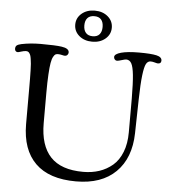

<svg xmlns="http://www.w3.org/2000/svg" viewBox="-65 -969 923 1047"><g transform="rotate(5 396.5 -445.5)"><path d="M339.8 -768.3Q311.5 -792.5 311.5 -829.1Q311.5 -865.7 339.8 -889.9Q368.2 -914.1 411.6 -914.1Q455.1 -914.1 483.4 -889.9Q511.7 -865.7 511.7 -829.1Q511.7 -792.5 483.4 -768.3Q455.1 -744.1 411.6 -744.1Q368.2 -744.1 339.8 -768.3ZM374 -869.4Q361.3 -855 361.3 -829.1Q361.3 -803.2 374 -788.6Q386.7 -773.9 411.6 -773.9Q436.5 -773.9 449 -788.6Q461.4 -803.2 461.4 -829.1Q461.4 -855 449 -869.4Q436.5 -883.8 411.6 -883.8Q386.7 -883.8 374 -869.4ZM691.9 -452.1 688 -267.1Q685.1 -130.9 607.4 -54.2Q529.8 22.5 389.6 22.5Q242.2 22.5 167.2 -51.3Q92.3 -125 91.8 -264.2V-455.6Q91.8 -489.7 91.6 -512.9Q91.3 -536.1 90.8 -558.6Q90.3 -581.1 89.1 -594.7Q87.9 -608.4 85.9 -621.3Q84 -634.3 81.5 -640.9Q79.1 -647.5 75.2 -652.8Q71.3 -658.2 66.9 -659.9Q62.5 -661.6 56.2 -661.6Q46.4 -661.6 31.2 -656.7Q16.1 -651.9 12.2 -651.9Q4.9 -651.9 0.5 -656.7Q-3.9 -661.6 -3.9 -668.9Q-3.9 -681.6 3.2 -687.5Q10.3 -693.4 27.8 -697.3Q77.6 -707.5 132.8 -707.5Q215.3 -707.5 248 -702.6Q289.1 -696.8 289.1 -674.3Q289.1 -667 283.9 -660.9Q278.8 -654.8 269 -654.8Q264.2 -654.8 253.7 -657.5Q243.2 -660.2 232.9 -660.2Q224.1 -660.2 218.5 -657.5Q212.9 -654.8 206.3 -642.8Q199.7 -630.9 195.8 -608.6Q191.9 -586.4 189.5 -544.7Q187 -502.9 187 -443.4V-278.8Q187 -156.7 245.1 -94.7Q303.2 -32.7 424.3 -32.7Q472.2 -32.7 512.5 -46.1Q552.7 -59.6 585 -86.9Q617.2 -114.3 635.5 -160.9Q653.8 -207.5 653.8 -269V-453.6Q653.3 -538.6 648.7 -583Q644 -627.4 634 -645.5Q624 -663.6 605 -663.6Q598.6 -663.6 580.6 -658Q562.5 -652.3 555.2 -652.3Q547.9 -652.3 543 -658.2Q538.1 -664.1 538.1 -671.4Q538.1 -688 573.7 -697.8Q609.4 -707.5 671.9 -707.5Q737.8 -707.5 767.3 -700.7Q796.9 -693.8 796.9 -674.3Q796.9 -657.2 778.8 -657.2Q773.9 -657.2 761.5 -660.9Q749 -664.6 738.8 -664.6Q723.1 -664.6 714.1 -648.2Q705.1 -631.8 699.5 -585.4Q693.8 -539.1 691.9 -452.1Z"/></g></svg>

Font: Cooper*
Style: Regular
Weight: 400
Designer: Owen Earl
Foundry: indestructible type*
Version: Version 0.001